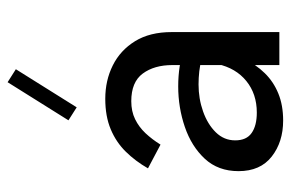

<svg xmlns="http://www.w3.org/2000/svg" viewBox="-154 -626 789 522"><g transform="rotate(-90 241.0 -364.5)"><path d="M415.3 -292.5Q415.3 -352.1 390.6 -392.2Q365.8 -432.4 324.8 -452.8Q283.8 -473.3 233.8 -473.3Q186.2 -473.3 150.9 -458.4Q115.7 -443.6 90.1 -417.5Q64.4 -391.4 44.8 -357.2L109.3 -323.1Q123.5 -345.9 140.3 -363.9Q157.2 -381.8 178.5 -392.2Q199.8 -402.6 227.4 -402.6Q279.4 -402.6 302.5 -371.4Q325.6 -340.1 325.6 -290.9V0H415.3ZM365.1 -165 328.4 -168.4Q317.3 -118.1 282.1 -89.7Q247 -61.3 196.4 -61.3Q160.9 -61.3 140.9 -75.4Q120.9 -89.4 120.9 -120Q120.9 -150.5 142.8 -172.8Q164.7 -195.1 199.5 -207.4Q234.2 -219.7 273 -219.7Q290.6 -219.7 308.6 -217.7Q326.6 -215.6 342.8 -211.3L372.7 -259.9Q347.5 -266.9 321.9 -271Q296.2 -275 267.5 -275Q210.1 -275 157.2 -256.9Q104.4 -238.8 70.8 -202.6Q37.2 -166.3 37.2 -110.9Q37.2 -51.8 76.8 -20.8Q116.5 10.3 174.8 10.3Q216.4 10.3 248.3 -2.8Q280.2 -15.8 303.4 -39.5Q326.7 -63.1 341.9 -95.2Q357.1 -127.3 365.1 -165ZM279 -738.8 175.4 -573.4 210.7 -551 314.3 -716.4Z"/></g></svg>

Font: Estedad-VF-FD Black
Style: Regular
Weight: 900
Designer: Amin Abedi
Version: Version 4.000